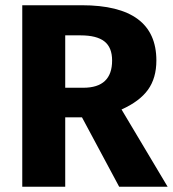

<svg xmlns="http://www.w3.org/2000/svg" viewBox="-20 -713 660 733"><path d="M435 0 293 -265H229V0H65V-693H292Q577 -693 577 -482Q577 -415 545 -370.5Q513 -326 444 -295L620 0ZM229 -578V-378H298Q408 -378 408 -482Q408 -532 378.5 -555Q349 -578 288 -578Z"/></svg>

Font: Fira Sans
Style: Bold
Weight: 700
Designer: bBox Type GmbH & Carrois Corporate GbR & Edenspiekermann AG
Foundry: bBox Type GmbH & Carrois Corporate GbR & Edenspiekermann AG
Version: Version 4.301;PS 004.301;hotconv 1.0.88;makeotf.lib2.5.64775